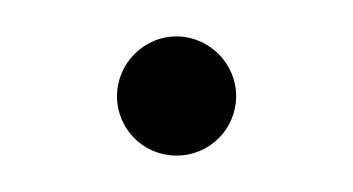

<svg xmlns="http://www.w3.org/2000/svg" viewBox="-26 -357 320 174"><g transform="rotate(-5 134.0 -270.0)"><path d="M134 -216C164 -216 188 -240 188 -270C188 -299 164 -324 134 -324C104 -324 80 -299 80 -270C80 -240 104 -216 134 -216Z"/></g></svg>

Font: Arima Koshi
Style: Regular
Weight: 400
Designer: Joana Correia and Natanael Gama
Foundry: NDISCOVER
Version: Version 1.019;PS 001.019;hotconv 1.0.88;makeotf.lib2.5.64775